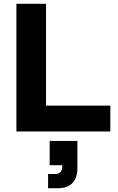

<svg xmlns="http://www.w3.org/2000/svg" viewBox="-20 -695 623 1015"><path d="M66.7 0V-675H223.3V-136.7H563.3V0ZM234.2 300V225H271.7Q290.8 225 300 214.2Q309.2 203.3 309.2 187.5V178.3H242.5V50H389.2V195Q389.2 243.3 363.8 271.7Q338.3 300 285 300Z"/></svg>

Font: Funnel Display ExtraBold
Style: Regular
Weight: 800
Designer: NORD ID, Kristian Moeller
Foundry: Dicotype
Version: Version 1.000